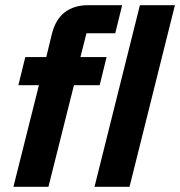

<svg xmlns="http://www.w3.org/2000/svg" viewBox="-20 -720 694 740"><path d="M31.7 0 130 -391.7H50.8L77.5 -500H158.3L180 -589.2Q194.2 -645.8 230 -672.9Q265.8 -700 319.2 -700H450.8L424.2 -591.7H313.3L290 -500H390.8L364.2 -391.7H265L166.7 0ZM344.2 0 519.2 -700H654.2L479.2 0Z"/></svg>

Font: Funnel Sans
Style: Bold Italic
Weight: 700
Italic angle: -14.036°
Designer: NORD ID, Kristian Moeller
Foundry: Dicotype
Version: Version 1.000